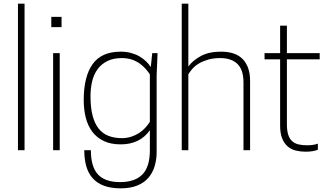

<svg xmlns="http://www.w3.org/2000/svg" viewBox="-20 -820 1807 1048"><path d="M114 0H78V-800H114Z M306 0H270V-530H306ZM316 -672H260V-728H316Z M639 208Q586 208 548 194Q510 180 486 153Q462 126 451 87.5Q440 49 440 0H476Q476 91 515 132.5Q554 174 635 174Q716 174 757 132.5Q798 91 798 0V-109Q743 -32 639 -32Q585 -32 547 -50Q509 -68 484.5 -100Q460 -132 448.5 -176.5Q437 -221 437 -274Q437 -402 485.5 -470Q534 -538 639 -538Q669 -538 695 -531Q721 -524 741.5 -512Q762 -500 777.5 -485Q793 -470 803 -454L811 -530H840L835 -410V-400V9Q835 51 824 87.5Q813 124 789.5 151Q766 178 728.5 193Q691 208 639 208ZM645 -66Q673 -66 697 -74Q721 -82 740 -94.5Q759 -107 773.5 -123Q788 -139 798 -155V-414Q789 -428 775.5 -443.5Q762 -459 743.5 -472.5Q725 -486 700.5 -494.5Q676 -503 645 -503Q599 -503 566.5 -487Q534 -471 513.5 -443.5Q493 -416 483.5 -378Q474 -340 474 -295Q474 -232 485.5 -188.5Q497 -145 518.5 -118Q540 -91 572 -78.5Q604 -66 645 -66Z M1345 0H1309V-370Q1309 -439 1276 -471Q1243 -503 1182 -503Q1146 -503 1117.5 -495Q1089 -487 1067.5 -474.5Q1046 -462 1031.5 -446Q1017 -430 1008 -414V0H972V-800H1008V-457Q1032 -490 1076 -514Q1120 -538 1186 -538Q1267 -538 1306 -496Q1345 -454 1345 -380Z M1648 8Q1621 8 1595.5 2Q1570 -4 1551 -20Q1532 -36 1520.5 -63.5Q1509 -91 1509 -135V-496H1424V-530H1509V-680H1546V-530H1725V-496H1546V-142Q1546 -108 1553 -85.5Q1560 -63 1574 -50Q1588 -37 1608.5 -32Q1629 -27 1656 -27Q1692 -27 1715 -36V-3Q1705 2 1687.5 5Q1670 8 1648 8Z"/></svg>

Font: Tanohe Sans ExtraLight
Style: Regular
Weight: 250
Designer: Village Type and Design LLC & Cristiano Sobral
Foundry: Cooper Hewitt Smithsonian Design Museum
Version: Version 1.00;September 29, 2021;FontCreator 13.0.0.2655 64-b